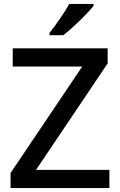

<svg xmlns="http://www.w3.org/2000/svg" viewBox="-20 -961 614 981"><path d="M458 -931V-941H334C309 -896 263 -830 233 -793V-781H303C351 -817 429 -894 458 -931ZM539 0V-93H164L530 -637V-714H45V-621H400L34 -77V0Z"/></svg>

Font: Noto Sans Gujarati Medium
Style: Regular
Weight: 500
Designer: Jelle Bosma - Monotype Design Team, Universal Thirst
Foundry: Monotype Imaging Inc.
Version: Version 2.106